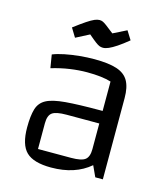

<svg xmlns="http://www.w3.org/2000/svg" viewBox="-105 -767 751 858"><g transform="rotate(15 270.5 -337.5)"><path d="M210 9Q129 9 95 -24Q61 -57 61 -137Q61 -190 70.5 -222Q80 -254 109 -269.5Q138 -285 197 -290Q256 -295 356 -295H398V-237H217Q168 -237 150.5 -224Q133 -211 133 -175V-56H286Q334 -56 351 -69.5Q368 -83 368 -118V-431Q326 -444 257 -444Q219 -444 177.5 -438Q136 -432 93 -419L83 -480Q105 -489 137 -495.5Q169 -502 204.5 -505.5Q240 -509 273 -509Q339 -509 377 -496.5Q415 -484 431.5 -455Q448 -426 448 -376V0H413L390 -50Q321 9 210 9ZM296 -568Q287 -568 279.5 -571Q272 -574 260 -583Q248 -592 226 -611L164 -579L139 -620Q172 -645 193 -659Q214 -673 227 -678.5Q240 -684 250 -684Q258 -684 265 -681Q272 -678 284 -669Q296 -660 320 -641L382 -672L407 -632Q379 -609 358 -595Q337 -581 322 -574.5Q307 -568 296 -568Z"/></g></svg>

Font: Changa ExtraLight Light
Style: Regular
Weight: 300
Version: Version 3.002; ttfautohint (v1.8.2)